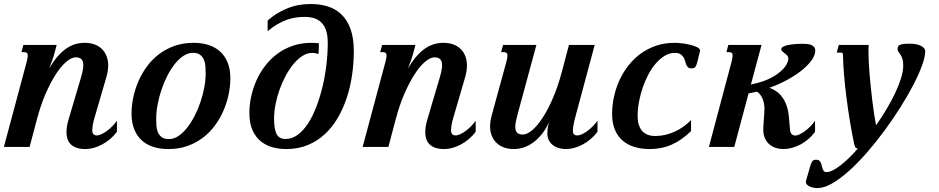

<svg xmlns="http://www.w3.org/2000/svg" viewBox="-47 -747 4772 976"><path d="M436 -157.2Q426.8 -126.5 424.3 -109.6Q421.9 -92.8 421.9 -85.9Q421.9 -71.3 428.2 -64.9Q434.6 -58.6 444.8 -58.6Q456.1 -58.6 469.7 -65.2Q483.4 -71.8 497.6 -82.3Q511.7 -92.8 524.7 -106.2Q537.6 -119.6 547.4 -133.3V-77.1Q531.2 -55.7 511.7 -39.3Q492.2 -22.9 471.2 -12Q450.2 -1 428.7 4.9Q407.2 10.7 387.2 10.7Q359.9 10.7 341.3 3.9Q322.8 -2.9 311.5 -14.6Q300.3 -26.4 295.7 -42Q291 -57.6 291 -75.7Q291 -91.8 294.2 -109.1Q297.4 -126.5 302.7 -143.6L364.7 -353Q376.5 -392.6 376.5 -415.5Q376.5 -437 366.7 -446.3Q356.9 -455.6 338.4 -455.6Q316.4 -455.6 289.8 -432.9Q263.2 -410.2 236.3 -368.7Q209.5 -327.1 184.3 -269Q159.2 -210.9 140.6 -140.1L103.5 0H-27.3L88.9 -433.6Q94.2 -454.1 94.2 -463.9Q94.2 -474.6 89.4 -478.3Q84.5 -481.9 75.7 -481.9H62L71.8 -518.6H241.2L229 -473.1Q226.6 -463.4 220 -444.1Q213.4 -424.8 202.6 -398.4Q225.1 -436.5 247.6 -461.9Q270 -487.3 292.7 -502.2Q315.4 -517.1 337.9 -523.2Q360.4 -529.3 383.3 -529.3Q411.1 -529.3 433.3 -521.2Q455.6 -513.2 470.9 -498Q486.3 -482.9 494.6 -461.7Q502.9 -440.4 502.9 -414.1Q502.9 -387.2 494.1 -356Z M998.5 -374Q998.5 -390.6 997.3 -409.2Q996.1 -427.7 989.7 -443.1Q983.4 -458.5 970.2 -468.5Q957 -478.5 933.6 -478.5Q909.2 -478.5 885.7 -463.1Q862.3 -447.8 841.6 -421.6Q820.8 -395.5 803.5 -361.6Q786.1 -327.6 773.7 -290.5Q761.2 -253.4 754.2 -215.6Q747.1 -177.7 747.1 -144.5Q747.1 -127.4 748 -109.1Q749 -90.8 755.4 -75.4Q761.7 -60.1 774.7 -50Q787.6 -40 812 -40Q836.4 -40 859.6 -55.4Q882.8 -70.8 903.6 -96.9Q924.3 -123 941.9 -157Q959.5 -190.9 971.9 -228Q984.4 -265.1 991.5 -302.7Q998.5 -340.3 998.5 -374ZM808.6 10.7Q765.6 10.7 731 -0.7Q696.3 -12.2 672.1 -34.9Q647.9 -57.6 634.8 -91.3Q621.6 -125 621.6 -168.9Q621.6 -208 630.1 -250Q638.7 -292 655.8 -332Q672.9 -372.1 699 -408Q725.1 -443.8 760 -470.7Q794.9 -497.6 839.1 -513.4Q883.3 -529.3 937 -529.3Q980 -529.3 1014.6 -517.8Q1049.3 -506.3 1073.5 -483.6Q1097.7 -460.9 1110.8 -427.2Q1124 -393.6 1124 -349.6Q1124 -310.5 1115.5 -268.6Q1106.9 -226.6 1089.8 -186.5Q1072.8 -146.5 1046.6 -110.6Q1020.5 -74.7 985.6 -47.9Q950.7 -21 906.5 -5.1Q862.3 10.7 808.6 10.7Z M1313.5 -588.4V-642.6Q1354 -679.2 1409.7 -702.9Q1465.3 -726.6 1533.7 -726.6Q1580.1 -726.6 1619.9 -714.1Q1659.7 -701.7 1689 -673.3Q1718.3 -645 1734.9 -599.4Q1751.5 -553.7 1751.5 -487.3Q1751.5 -427.2 1742.9 -367.2Q1734.4 -307.1 1716.3 -251.7Q1698.2 -196.3 1670.4 -148.4Q1642.6 -100.6 1604.5 -65.2Q1566.4 -29.8 1517.3 -9.5Q1468.3 10.7 1407.7 10.7Q1374 10.7 1340.8 2.2Q1307.6 -6.3 1280.8 -27.1Q1253.9 -47.9 1237.3 -83.3Q1220.7 -118.7 1220.7 -172.9Q1220.7 -213.4 1229.7 -255.6Q1238.8 -297.9 1256.3 -337.4Q1273.9 -377 1300.5 -411.9Q1327.1 -446.8 1362.1 -472.9Q1397 -499 1440.7 -514.2Q1484.4 -529.3 1536.1 -529.3Q1545.4 -529.3 1554.7 -528.8Q1564 -528.3 1574.2 -526.9Q1574.2 -514.2 1573.5 -498.5Q1572.8 -482.9 1571.8 -471.7Q1565.9 -474.1 1558.8 -476.1Q1551.8 -478 1539.1 -478Q1514.2 -478 1490.2 -462.6Q1466.3 -447.3 1444.8 -421.4Q1423.3 -395.5 1405.3 -361.8Q1387.2 -328.1 1374 -291Q1360.8 -253.9 1353.5 -216.1Q1346.2 -178.2 1346.2 -144.5Q1346.2 -90.3 1359.1 -65.4Q1372.1 -40.5 1404.8 -40.5Q1438 -40.5 1467 -62.3Q1496.1 -84 1519.8 -120.8Q1543.5 -157.7 1562 -206.5Q1580.6 -255.4 1593.3 -309.6Q1606 -363.8 1612.5 -420.4Q1619.1 -477.1 1619.1 -529.3Q1619.1 -567.4 1610.4 -592.8Q1601.6 -618.2 1585.9 -633.3Q1570.3 -648.4 1548.6 -654.8Q1526.9 -661.1 1501.5 -661.1Q1478.5 -661.1 1455.8 -657.7Q1433.1 -654.3 1410.2 -646Q1387.2 -637.7 1363 -623.8Q1338.9 -609.9 1313.5 -588.4Z M2259.8 -157.2Q2250.5 -126.5 2248 -109.6Q2245.6 -92.8 2245.6 -85.9Q2245.6 -71.3 2252 -64.9Q2258.3 -58.6 2268.6 -58.6Q2279.8 -58.6 2293.5 -65.2Q2307.1 -71.8 2321.3 -82.3Q2335.4 -92.8 2348.4 -106.2Q2361.3 -119.6 2371.1 -133.3V-77.1Q2355 -55.7 2335.4 -39.3Q2315.9 -22.9 2294.9 -12Q2273.9 -1 2252.4 4.9Q2231 10.7 2210.9 10.7Q2183.6 10.7 2165 3.9Q2146.5 -2.9 2135.3 -14.6Q2124 -26.4 2119.4 -42Q2114.7 -57.6 2114.7 -75.7Q2114.7 -91.8 2117.9 -109.1Q2121.1 -126.5 2126.5 -143.6L2188.5 -353Q2200.2 -392.6 2200.2 -415.5Q2200.2 -437 2190.4 -446.3Q2180.7 -455.6 2162.1 -455.6Q2140.1 -455.6 2113.5 -432.9Q2086.9 -410.2 2060.1 -368.7Q2033.2 -327.1 2008.1 -269Q1982.9 -210.9 1964.4 -140.1L1927.2 0H1796.4L1912.6 -433.6Q1918 -454.1 1918 -463.9Q1918 -474.6 1913.1 -478.3Q1908.2 -481.9 1899.4 -481.9H1885.7L1895.5 -518.6H2064.9L2052.7 -473.1Q2050.3 -463.4 2043.7 -444.1Q2037.1 -424.8 2026.4 -398.4Q2048.8 -436.5 2071.3 -461.9Q2093.8 -487.3 2116.5 -502.2Q2139.2 -517.1 2161.6 -523.2Q2184.1 -529.3 2207 -529.3Q2234.9 -529.3 2257.1 -521.2Q2279.3 -513.2 2294.7 -498Q2310.1 -482.9 2318.4 -461.7Q2326.7 -440.4 2326.7 -414.1Q2326.7 -387.2 2317.9 -356Z M2527.3 -433.6Q2532.7 -454.1 2532.7 -463.9Q2532.7 -474.6 2527.8 -478.3Q2522.9 -481.9 2514.2 -481.9H2500.5L2510.3 -518.6H2679.7L2584 -165.5Q2578.6 -145.5 2575.4 -129.9Q2572.3 -114.3 2572.3 -103Q2572.3 -81.5 2582 -72.3Q2591.8 -63 2610.4 -63Q2632.3 -63 2658.9 -85.7Q2685.5 -108.4 2712.4 -149.9Q2739.3 -191.4 2764.2 -249.5Q2789.1 -307.6 2808.1 -378.4L2845.2 -518.6H2976.1L2878.9 -157.2Q2865.2 -106.9 2865.2 -84.5Q2865.2 -69.8 2870.8 -64.2Q2876.5 -58.6 2887.7 -58.6Q2898.9 -58.6 2912.6 -65.2Q2926.3 -71.8 2940.4 -82.3Q2954.6 -92.8 2967.5 -106.2Q2980.5 -119.6 2990.2 -133.3V-77.1Q2974.1 -55.7 2954.6 -39.3Q2935.1 -22.9 2914.1 -12Q2893.1 -1 2871.6 4.9Q2850.1 10.7 2830.1 10.7Q2812.5 10.7 2795.4 6.1Q2778.3 1.5 2764.9 -8.3Q2751.5 -18.1 2743.4 -33.2Q2735.4 -48.3 2735.4 -68.8Q2735.4 -79.1 2736.8 -92.5Q2738.3 -106 2744.6 -126.5Q2727.1 -88.9 2705.6 -63Q2684.1 -37.1 2660.4 -20.5Q2636.7 -3.9 2612.3 3.4Q2587.9 10.7 2565.4 10.7Q2537.6 10.7 2515.1 2.7Q2492.7 -5.4 2477.1 -20.5Q2461.4 -35.6 2452.9 -56.9Q2444.3 -78.1 2444.3 -104.5Q2444.3 -130.9 2453.1 -162.6Z M3382.8 -478Q3356.4 -478 3332.3 -463.6Q3308.1 -449.2 3287.1 -425Q3266.1 -400.9 3249 -368.7Q3231.9 -336.4 3219.7 -300.5Q3207.5 -264.6 3200.9 -227.8Q3194.3 -190.9 3194.3 -156.7Q3194.3 -132.3 3199.5 -115.2Q3204.6 -98.1 3212.6 -86.9Q3220.7 -75.7 3231 -69.3Q3241.2 -63 3251.2 -60.1Q3261.2 -57.1 3270 -56.4Q3278.8 -55.7 3284.7 -55.7Q3310.1 -55.7 3335 -61.5Q3359.9 -67.4 3383.1 -77.9Q3406.2 -88.4 3427.2 -103.3Q3448.2 -118.2 3465.8 -136.7V-80.6Q3419.9 -35.6 3368.9 -12.5Q3317.9 10.7 3255.9 10.7Q3211.9 10.7 3176.5 -0.5Q3141.1 -11.7 3116.2 -33.9Q3091.3 -56.2 3077.9 -89.6Q3064.5 -123 3064.5 -167Q3064.5 -211.4 3074.2 -255.9Q3084 -300.3 3102.5 -340.3Q3121.1 -380.4 3148.4 -415Q3175.8 -449.7 3210.9 -475.1Q3246.1 -500.5 3289.1 -514.9Q3332 -529.3 3381.8 -529.3Q3400.4 -529.3 3423.1 -526.4Q3445.8 -523.4 3465.6 -518.3Q3485.4 -513.2 3498.5 -506.1Q3511.7 -499 3511.7 -490.2Q3511.7 -488.3 3511.2 -486.8L3498 -433.1Q3494.1 -416 3488.5 -407.7Q3482.9 -399.4 3467.8 -399.4Q3456.1 -399.4 3450.2 -405.3Q3444.3 -411.1 3440.9 -419.9Q3437.5 -428.7 3434.8 -438.7Q3432.1 -448.7 3426.5 -457.5Q3420.9 -466.3 3410.9 -472.2Q3400.9 -478 3382.8 -478Z M3671.9 -433.6Q3674.3 -443.8 3675.8 -451.4Q3677.2 -459 3677.2 -464.4Q3677.2 -474.6 3672.6 -478.3Q3668 -481.9 3659.2 -481.9H3645.5L3655.3 -518.6H3824.2L3770 -317.4Q3799.8 -322.8 3831.3 -333.7Q3862.8 -344.7 3889.4 -360.8Q3916 -377 3935.3 -397.7Q3954.6 -418.5 3960 -442.9Q3960.4 -444.8 3960.4 -448.7Q3960.4 -458 3954.8 -464.4Q3949.2 -470.7 3942.4 -475.8Q3935.5 -481 3929.9 -485.8Q3924.3 -490.7 3924.3 -497.6Q3924.8 -504.9 3934.8 -510Q3944.8 -515.1 3960.4 -518.3Q3976.1 -521.5 3995.6 -522.9Q4015.1 -524.4 4035.2 -524.4Q4045.9 -524.4 4056.9 -523.2Q4067.9 -522 4076.9 -518.3Q4085.9 -514.6 4091.6 -507.8Q4097.2 -501 4097.2 -489.7Q4097.2 -466.3 4078.4 -440.2Q4059.6 -414.1 4027.6 -388.7Q3995.6 -363.3 3953.4 -340.3Q3911.1 -317.4 3864.3 -300.8Q3900.9 -286.6 3920.9 -263.7Q3940.9 -240.7 3950.7 -212.6Q3960.4 -184.6 3963.1 -153.8Q3965.8 -123 3968.3 -93.8Q3969.7 -73.7 3976.8 -65.9Q3983.9 -58.1 3997.6 -58.1Q4004.9 -58.1 4016.8 -63.7Q4028.8 -69.3 4042.7 -79.1Q4056.6 -88.9 4070.8 -102.8Q4085 -116.7 4096.2 -133.3V-77.1Q4081.5 -56.6 4062.5 -40.3Q4043.5 -23.9 4022.5 -12.7Q4001.5 -1.5 3979.2 4.6Q3957 10.7 3936 10.7Q3915.5 10.7 3897 4.9Q3878.4 -1 3864 -13.2Q3849.6 -25.4 3841.3 -44.4Q3833 -63.5 3833 -89.8Q3833 -100.1 3834 -113Q3835 -126 3835.9 -140.1Q3836.9 -154.3 3837.9 -168.7Q3838.9 -183.1 3838.9 -195.8Q3838.9 -206.5 3836.9 -218.8Q3835 -231 3830.3 -242.7Q3825.7 -254.4 3818.4 -264.6Q3811 -274.9 3800.8 -281.2Q3779.3 -275.9 3758.3 -272.5L3685.5 0H3556.6Z M4238.3 -467.3Q4238.3 -474.1 4235.8 -476.8Q4233.4 -479.5 4229.5 -479.5H4206.5L4216.8 -518.6H4368.7Q4368.2 -511.7 4367.9 -503.7Q4367.7 -495.6 4367.7 -486.8Q4367.7 -462.4 4369.1 -431.6Q4370.6 -400.9 4373.5 -367.4Q4376.5 -334 4380.1 -298.8Q4383.8 -263.7 4387.9 -230Q4392.1 -196.3 4396.7 -165.5Q4401.4 -134.8 4406.2 -109.9Q4435.1 -150.9 4460.2 -193.4Q4485.4 -235.8 4504.2 -275.6Q4522.9 -315.4 4533.7 -350.8Q4544.4 -386.2 4544.4 -413.1Q4544.4 -435.5 4540 -448.5Q4535.6 -461.4 4530 -469.7Q4524.4 -478 4520 -483.9Q4515.6 -489.7 4515.6 -498Q4515.6 -505.4 4518.1 -510.5Q4520.5 -515.6 4527.3 -518.8Q4534.2 -522 4546.4 -523.4Q4558.6 -524.9 4577.6 -524.9Q4613.3 -524.9 4634.8 -513.9Q4656.2 -502.9 4656.2 -486.3Q4656.2 -459 4640.1 -414.3Q4624 -369.6 4595.9 -315.7Q4567.9 -261.7 4530.3 -201.9Q4492.7 -142.1 4449.7 -83.7Q4406.7 -25.4 4360.6 27.6Q4314.5 80.6 4269.8 120.8Q4225.1 161.1 4183.8 185.1Q4142.6 209 4108.9 209Q4096.2 209 4085.4 206.5Q4074.7 204.1 4066.9 200Q4059.1 195.8 4054.4 190.9Q4049.8 186 4049.8 181.2Q4049.8 178.7 4050 174.8Q4050.3 170.9 4051.3 168.5L4071.3 98.6Q4076.2 81.5 4081.8 73.2Q4087.4 64.9 4102.5 64.9Q4112.3 64.9 4117.7 69.6Q4123 74.2 4126 81.3Q4128.9 88.4 4130.6 96.4Q4132.3 104.5 4134.8 111.6Q4137.2 118.7 4141.4 123.3Q4145.5 127.9 4153.8 127.9Q4167.5 127.9 4185.5 119.1Q4203.6 110.4 4224.1 94.7Q4244.6 79.1 4267.1 57.4Q4289.6 35.6 4313 9.3Q4302.2 5.4 4299.6 -0.7Q4296.9 -6.8 4294.9 -15.6Q4283.2 -71.3 4273.2 -132.1Q4263.2 -192.9 4255.6 -252.7Q4248 -312.5 4243.4 -367.7Q4238.8 -422.9 4238.3 -467.3Z"/></svg>

Font: Arian AMU Serif
Style: Bold Italic
Weight: 700
Italic angle: -15°
Designer: Ruben Hakobyan (Tarumian)
Foundry: Ruben Hakobyan (Tarumian)
Version: Version 1.002